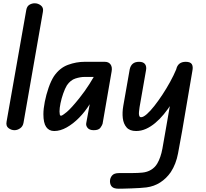

<svg xmlns="http://www.w3.org/2000/svg" viewBox="-20 -792 1255 1168"><path d="M68 0Q49 0 32 -12.5Q15 -25 20 -52L140 -732Q144 -754 159 -763Q174 -772 191 -772Q212 -772 229 -758.5Q246 -745 241 -720L123 -45Q119 -23 102.5 -11.5Q86 0 68 0Z M310 5Q278 5 261 -19.5Q244 -44 244 -97Q244 -130 252.5 -173Q261 -216 275.5 -258Q290 -300 308 -328Q343 -379 393.5 -397.5Q444 -416 494 -416H597V-324H494Q469 -324 439 -314.5Q409 -305 387 -273Q375 -253 364.5 -223Q354 -193 348 -163.5Q342 -134 342 -114Q342 -107 343.5 -97.5Q345 -88 351 -88Q359 -88 386 -110.5Q413 -133 462 -194Q497 -238 523.5 -280Q550 -322 574 -363H643Q628 -328 608 -292Q588 -256 567 -222Q546 -188 525 -157Q497 -112 461 -75.5Q425 -39 386 -17Q347 5 310 5ZM550 0Q524 0 512.5 -14.5Q501 -29 505 -45L550 -290V-416H618Q641 -416 652.5 -400Q664 -384 659 -357L604 -39Q601 -29 590.5 -14.5Q580 0 550 0Z M649 311Q649 291 661.5 276Q674 261 703 261Q712 261 731.5 261Q751 261 774.5 261Q798 261 817.5 260Q837 259 846 258Q876 255 899 241Q922 227 936 204Q958 167 968 112Q978 57 988 -2L1052 -370Q1057 -393 1071.5 -404.5Q1086 -416 1110 -416Q1138 -416 1147 -401.5Q1156 -387 1150 -359L1088 5Q1075 77 1063 141.5Q1051 206 1019 255Q992 294 954.5 318Q917 342 871 348Q856 350 832 351.5Q808 353 781 354Q754 355 732.5 355.5Q711 356 702 356Q672 356 660.5 343.5Q649 331 649 311ZM808 5Q769 5 750 -17Q731 -39 727 -73.5Q723 -108 730 -148L769 -370Q774 -393 788 -404.5Q802 -416 826 -416Q852 -416 862.5 -401.5Q873 -387 868 -363L829 -140Q827 -126 825.5 -111.5Q824 -97 827 -88Q830 -79 838 -79Q852 -79 873 -97.5Q894 -116 918.5 -147Q943 -178 968 -216Q993 -254 1015 -294Q1037 -334 1052 -370L1064 -232Q1046 -197 1024 -162.5Q1002 -128 977 -97.5Q952 -67 924.5 -44Q897 -21 868 -8Q839 5 808 5Z"/></svg>

Font: Edu QLD Beginner SemiBold
Style: Regular
Weight: 600
Designer: Tina and Corey Anderson
Foundry: Google for Education
Version: Version 1.003